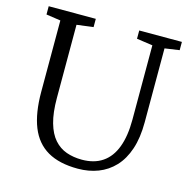

<svg xmlns="http://www.w3.org/2000/svg" viewBox="-109 -850 956 965"><g transform="rotate(15 369.0 -367.5)"><path d="M379 8Q282.5 8 221.2 -27.5Q160 -63 131 -135.2Q102 -207.5 102 -318V-689L27 -700V-743H272V-700L186 -689V-309Q186 -231.5 200.8 -179.8Q215.5 -128 242.5 -97.5Q269.5 -67 306.2 -54Q343 -41 387 -41Q451 -41 494.2 -70.5Q537.5 -100 559.2 -158Q581 -216 581 -301V-688L498 -700V-743H720V-700L644 -689V-305Q644 -223.5 624.2 -164.5Q604.5 -105.5 568.5 -67.2Q532.5 -29 484.2 -10.5Q436 8 379 8Z"/></g></svg>

Font: Merriweather Light 18pt Light
Style: Regular
Weight: 300
Version: Version 2.100